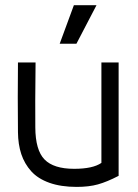

<svg xmlns="http://www.w3.org/2000/svg" viewBox="-20 -713 535 746"><path d="M374 -470.2H440.9V-29.8Q395.5 -6.3 360.6 3.4Q325.7 13.2 277.8 13.2Q216.8 13.2 172.1 -2.7Q127.4 -18.6 101.3 -47.6Q75.2 -76.7 62.7 -114.3Q50.3 -151.9 49.8 -199.2Q48.3 -335 49.8 -470.2H118.2Q116.2 -301.3 117.2 -217.8Q117.7 -129.4 153.1 -93.3Q188.5 -57.1 268.1 -57.1Q340.8 -57.1 374 -80.1ZM211.9 -543 267.1 -692.9H355L276.9 -543Z"/></svg>

Font: Kreadon
Style: Regular
Weight: 400
Designer: kohakuno
Foundry: StudioGnu
Version: Version 1.000;Glyphs 3.1.2 (3151)